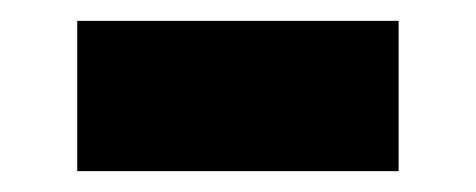

<svg xmlns="http://www.w3.org/2000/svg" viewBox="-20 -367 456 184"><path d="M362 -347H54V-203H362Z"/></svg>

Font: RT Raleway ExtraBold
Style: Regular
Weight: 400
Designer: Matt McInerney, Pablo Impallari, Rodrigo Fuenzalida — Edited by Milan Moffatt in April 2016
Foundry: Matt McInerney, Pablo Impallari, Rodrigo Fuenzalida — Edited by Milan Moffatt in April 2016
Version: Version 3.001